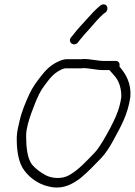

<svg xmlns="http://www.w3.org/2000/svg" viewBox="-20 -885 619 882"><path d="M456 -865C450 -865 445 -863 440 -859L431 -851C416 -838 401 -822 386 -805C363 -779 336 -752 316 -725L306 -713C289 -690 321 -668 339 -691L348 -703C362 -721 372 -731 389 -750C412 -776 432 -801 455 -821L466 -829C478 -840 476 -865 456 -865ZM454 -563H483L509 -533C527 -512 539 -475 537 -438C531 -393 516 -356 499 -322L486 -296C466 -260 442 -214 416 -185C381 -149 344 -107 299 -81C265 -61 219 -65 190 -80C165 -94 145 -108 127 -129C105 -158 100 -212 100 -261C100 -293 112 -331 122 -360C137 -400 152 -443 173 -476C192 -503 216 -538 243 -555C253 -561 269 -571 281 -571H343C350 -571 356 -571 361 -572C393 -572 423 -563 454 -563ZM512 -605H460C428 -605 398 -614 364 -614C359 -613 354 -613 349 -613H287C278 -613 268 -611 256 -606C216 -590 191 -565 165 -531C147 -507 130 -485 116 -455C98 -416 80 -374 70 -330C64 -305 58 -281 57 -255C56 -194 65 -135 93 -100C121 -64 163 -33 221 -25C275 -17 317 -42 350 -67C384 -95 414 -127 445 -159C468 -184 483 -208 501 -241C534 -302 567 -357 579 -441C583 -504 558 -545 529 -579C531 -593 527 -605 512 -605Z"/></svg>

Font: PolanStronk
Style: Ita
Weight: 500
Version: Version 1.0